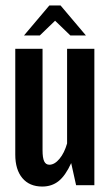

<svg xmlns="http://www.w3.org/2000/svg" viewBox="-20 -679 402 704"><path d="M36 -112V-500H136V-128Q136 -100 142 -87.5Q148 -75 161 -75Q180 -75 198 -96.5Q216 -118 226 -153V-500H326V0H259L241 -81Q220 -35 195 -15Q170 5 135 5Q88 5 62 -26Q36 -57 36 -112ZM161 -659H202L295 -549H238L182 -603L126 -549H68Z"/></svg>

Font: Piscolabis
Style: Regular
Weight: 400
Designer: Ariel Martín Pérez
Foundry: Tunera Type Foundry
Version: Version 1.000